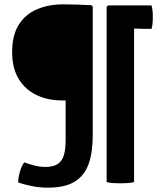

<svg xmlns="http://www.w3.org/2000/svg" viewBox="-20 -708 742 885"><path d="M282.5 -61.5Q282.5 -21.5 274.8 6Q267 33.5 246.8 47.5Q226.5 61.5 189 61.5Q165 61.5 139 55Q113 48.5 91.5 40.5Q78.5 58.5 71 86.2Q63.5 114 64 133Q86.5 141.5 124 149.2Q161.5 157 200.5 157Q279.5 157 324.5 129.2Q369.5 101.5 388.5 47.8Q407.5 -6 407.5 -84.5V-677.5L401.5 -684Q364.5 -685.5 335.2 -686.8Q306 -688 272 -688Q204 -688 150.5 -665.2Q97 -642.5 66.5 -594Q36 -545.5 36 -468Q36 -393.5 66.2 -344Q96.5 -294.5 148.8 -269.8Q201 -245 266.5 -245H282.5ZM471.5 -676.5 478 -683H598V131.5Q582.5 135 566 136Q549.5 137 535 137Q522.5 137 504.2 136Q486 135 471.5 131.5ZM535.5 -683H678.5Q682.5 -671 683.8 -650Q685 -629 683.8 -608Q682.5 -587 678.5 -575H644Q626.5 -575 609.5 -576Q592.5 -577 576.5 -577H535.5Z"/></svg>

Font: Signika Negative Light SemiBold
Style: Regular
Weight: 600
Version: Version 2.001